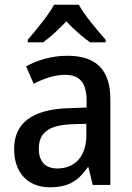

<svg xmlns="http://www.w3.org/2000/svg" viewBox="-20 -786 561 816"><path d="M315 -766H210C186 -722 134 -659 98 -617V-606H163C194 -628 228 -660 262 -695C295 -660 331 -628 363 -606H429V-617C393 -658 339 -721 315 -766ZM267 -549C201 -549 139 -531 91 -504L123 -430C166 -452 211 -468 257 -468C316 -468 348 -437 348 -359V-329L266 -326C116 -320 40 -262 40 -153C40 -51 99 10 192 10C271 10 312 -17 353 -75H356L374 0H449V-364C449 -488 390 -549 267 -549ZM285 -258 347 -260V-211C347 -119 296 -70 224 -70C176 -70 145 -96 145 -154C145 -218 182 -254 285 -258Z"/></svg>

Font: Noto Sans SemiCondensed Medium
Style: Regular
Weight: 500
Width: 4
Designer: Monotype Design Team
Foundry: Monotype Imaging Inc.
Version: Version 2.013